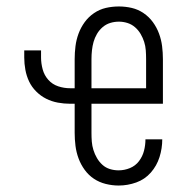

<svg xmlns="http://www.w3.org/2000/svg" viewBox="-20 -562 590 594"><path d="M347 12Q327 12 307 7Q287 2 270.5 -9Q254 -20 242 -36.5Q230 -53 223 -72Q216 -91 213.5 -111Q211 -131 211 -151V-241H197Q178 -241 159 -244.5Q140 -248 123 -256.5Q106 -265 92 -279Q78 -293 70 -310Q62 -327 58.5 -346Q55 -365 55 -384V-406H107V-384Q107 -366 112 -347.5Q117 -329 129.5 -315Q142 -301 160 -295Q178 -289 197 -289H211V-379Q211 -399 213.5 -419Q216 -439 223 -458Q230 -477 242 -493.5Q254 -510 271 -521.5Q288 -533 307.5 -537.5Q327 -542 348 -542Q368 -542 387.5 -537.5Q407 -533 424 -521.5Q441 -510 453 -493.5Q465 -477 472 -458Q479 -439 481.5 -419Q484 -399 484 -379V-241H263V-151Q263 -137 264 -124Q265 -111 269 -98Q273 -85 280 -73Q287 -61 297 -52Q307 -43 320 -39Q333 -35 347 -35Q365 -35 382 -42Q399 -49 410 -63.5Q421 -78 425.5 -95.5Q430 -113 430 -131H482Q482 -103 473.5 -76Q465 -49 446.5 -28Q428 -7 401.5 2.5Q375 12 347 12ZM263 -289H432V-379Q432 -393 431 -406.5Q430 -420 426 -432.5Q422 -445 415 -457Q408 -469 397.5 -478Q387 -487 374 -491Q361 -495 348 -495Q334 -495 321 -491Q308 -487 297.5 -478Q287 -469 280 -457Q273 -445 269.5 -432.5Q266 -420 264.5 -406.5Q263 -393 263 -379Z"/></svg>

Font: Lode Dark
Style: Regular
Weight: 400
Monospace: yes
Designer: Belleve Invis
Foundry: Belleve Invis
Version: Version 29.2.0; ttfautohint (v1.8.3)